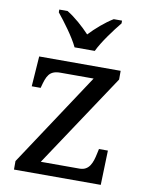

<svg xmlns="http://www.w3.org/2000/svg" viewBox="-86 -828 683 889"><g transform="rotate(10 255.5 -383.0)"><path d="M220 -606H315C336 -651 384 -715 415 -753V-766H376C338 -743 297 -707 267 -675C237 -707 197 -743 159 -766H120V-753C151 -715 199 -651 220 -606ZM42 0H450L455 -162H413L408 -139C399 -96 386 -57 340 -57H158L449 -495V-536H66L56 -394H98L99 -398C113 -451 123 -479 176 -479H332L42 -40Z"/></g></svg>

Font: Noto Serif
Style: Regular
Weight: 400
Designer: Monotype Design Team
Foundry: Monotype Imaging Inc.
Version: Version 2.015